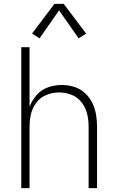

<svg xmlns="http://www.w3.org/2000/svg" viewBox="-20 -981 616 1001"><path d="M91 0H134V-320Q134 -354 141.5 -386.5Q149 -419 170 -446.5Q191 -474 223 -486.5Q255 -499 288 -499Q322 -499 353.5 -486.5Q385 -474 406 -446.5Q427 -419 434.5 -386.5Q442 -354 442 -320V0H486V-320Q486 -352 480.5 -384.5Q475 -417 460.5 -446Q446 -475 421.5 -497Q397 -519 365.5 -528.5Q334 -538 302 -538Q266 -538 231 -526Q196 -514 171.5 -486Q147 -458 134 -424V-735H91ZM186 -781 288 -927 390 -781 429 -806 312 -961H264L147 -806Z"/></svg>

Font: Iosevka Sparkle Extralight
Style: Regular
Weight: 200
Designer: Belleve Invis
Foundry: Belleve Invis
Version: Version 4.5.0; ttfautohint (v1.8.3)